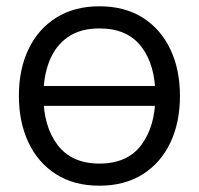

<svg xmlns="http://www.w3.org/2000/svg" viewBox="-20 -575 632 610"><path d="M511.7 -238.7H85.7V-301.7H511.7ZM295.7 15Q215.2 15 158 -21.5Q100.8 -58 70.4 -122.4Q40 -186.8 40 -270.7Q40 -355.5 71 -419.6Q102 -483.7 159.3 -519.3Q216.7 -555 295.7 -555Q376.5 -555 433.8 -518.7Q491 -482.3 521.3 -418.2Q551.7 -354.2 551.7 -270.7Q551.7 -185.7 521.1 -121.4Q490.5 -57.2 433.1 -21.1Q375.7 15 295.7 15ZM295.7 -55.3Q385.5 -55.3 429.6 -115.2Q473.7 -175.2 473.7 -270.7Q473.7 -368.3 429.2 -426.5Q384.8 -484.7 295.7 -484.7Q235.2 -484.7 195.8 -457.3Q156.5 -430 137.2 -381.8Q118 -333.7 118 -270.7Q118 -173.2 163.1 -114.2Q208.2 -55.3 295.7 -55.3Z"/></svg>

Font: Manrope Variable Light
Style: Regular
Weight: 200
Designer: Mikhail Sharanda
Foundry: Mikhail Sharanda
Version: Version 4.505